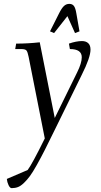

<svg xmlns="http://www.w3.org/2000/svg" viewBox="-20 -663 519 986"><path d="M15.1 255.9 122.1 210Q144.5 180.7 210 47.9L127 -371.1Q122.1 -396 116 -403.6Q109.9 -411.1 88.9 -411.1H58.1L63 -439Q124 -439 184.1 -445.8L261.2 -57.1L376 -291Q399.9 -338.9 399.9 -369.1Q399.9 -411.1 338.9 -411.1L334 -439Q371.6 -452.1 400.9 -452.1Q421.4 -452.1 433.1 -441.2Q444.8 -430.2 444.8 -408.2Q444.8 -368.2 399.9 -278.8L261.2 3.9Q230 67.9 210.2 106.9Q190.4 146 169.4 183.6Q148.4 221.2 134 240.7Q119.6 260.3 103.3 276.1Q86.9 292 72.3 297.6Q57.6 303.2 40 303.2Q31.2 303.2 23.9 287.8Q16.6 272.5 15.1 255.9ZM236.8 -502 283.2 -594.2Q296.9 -621.6 308.6 -632.3Q320.3 -643.1 335.9 -643.1Q351.6 -643.1 359.6 -632.3Q367.7 -621.6 372.1 -594.2L388.2 -502L365.2 -493.2L326.2 -580.1L257.8 -493.2Z"/></svg>

Font: Dihjauti S
Style: Italic
Weight: 400
Italic angle: -9°
Designer: T. Christopher White
Version: Version 3.0.0